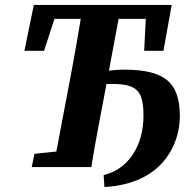

<svg xmlns="http://www.w3.org/2000/svg" viewBox="-20 -677 761 778"><path d="M403.1 80.8C642.9 67.8 708.7 -97.9 708.7 -204.5C708.7 -334.1 658.1 -394.8 483.1 -394.8C436.6 -394.8 396.2 -387.9 351.3 -377.6L333.4 -326.8C365.6 -333.1 398.7 -336.8 435.1 -336.8C536.4 -336.8 561.4 -307 561.4 -207.1C561.4 -85.1 498.2 9.8 400 32.4L403.1 80.8ZM78.9 -471.1H158.5L219.1 -657L138.4 -600.5H631.2L573.6 -657L564.2 -471.1H642.3L675.7 -657H117.1L78.9 -471.1ZM108.6 0H292.2L305.5 -68.7H263.7L119.5 -53.7L108.6 0ZM196.4 0H350C366 -100.8 386.2 -201.9 405.2 -303.5L471 -657H316.7C299.9 -554 281.9 -450 262.2 -347L196.4 0Z"/></svg>

Font: Source Serif Variable
Style: Italic
Weight: 389
Italic angle: -12°
Designer: Frank Grießhammer
Foundry: Adobe Systems Incorporated
Version: Version 3.001;hotconv 1.0.111;makeotfexe 2.5.65597